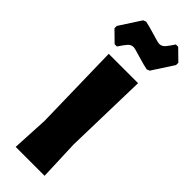

<svg xmlns="http://www.w3.org/2000/svg" viewBox="-310 -928 944 944"><g transform="rotate(45 162.0 -456.5)"><path d="M253 -210 261 0H60L70 -190L60 -647H264ZM333 -858V-842L261 -731L246 -725Q224 -729 174 -744Q133 -757 123 -757Q106 -757 94 -743.5Q82 -730 63 -701H47L-9 -756V-772L63 -883L78 -889Q100 -885 150 -870Q191 -857 201 -857Q218 -857 230 -870.5Q242 -884 261 -913H277Z"/></g></svg>

Font: Luna Sans Black
Style: Regular
Weight: 900
Designer: Juan Pablo del Peral
Foundry: Huerta Tipografica
Version: Version 2.001; ttfautohint (v1.5)